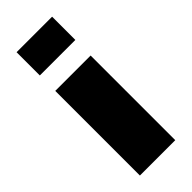

<svg xmlns="http://www.w3.org/2000/svg" viewBox="-242 -781 818 818"><g transform="rotate(-45 167.0 -371.5)"><path d="M60 -603V-743H274V-603ZM60 0V-510H273V0Z"/></g></svg>

Font: Saira Expanded ExtraBold
Style: Regular
Weight: 800
Width: 7
Designer: Hector Gatti with collaboration of the Omnibus-Type team
Foundry: Omnibus-Type
Version: Version 1.101